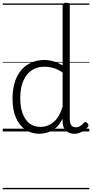

<svg xmlns="http://www.w3.org/2000/svg" viewBox="-20 -955 669 1395"><path d="M265 17Q210 17 166 -12Q122 -41 96.5 -98Q71 -155 71 -238Q71 -288 80.5 -331Q90 -374 109 -408.5Q128 -443 156 -467.5Q184 -492 221 -505.5Q258 -519 303 -519Q336 -519 368.5 -509.5Q401 -500 435 -480V-916Q435 -926 441.5 -930.5Q448 -935 461 -935Q475 -935 481 -930.5Q487 -926 487 -916V-91Q487 -60 498 -45Q509 -30 531 -30Q541 -30 551 -33.5Q561 -37 570.5 -45Q580 -53 590 -63Q596 -69 602.5 -68Q609 -67 615 -60Q621 -54 622.5 -47.5Q624 -41 619 -34Q608 -19 592 -7.5Q576 4 558 10.5Q540 17 522 17Q493 17 473.5 5.5Q454 -6 444.5 -26.5Q435 -47 435 -75Q435 -79 435 -83.5Q435 -88 435 -92Q412 -47 382.5 -23.5Q353 0 322.5 8.5Q292 17 265 17ZM127 -242Q127 -180 143.5 -133Q160 -86 192.5 -59.5Q225 -33 274 -33Q306 -33 336.5 -46.5Q367 -60 392.5 -92.5Q418 -125 435 -181V-428Q400 -452 367.5 -461Q335 -470 302 -470Q270 -470 243 -460.5Q216 -451 194.5 -432Q173 -413 158 -385.5Q143 -358 135 -322Q127 -286 127 -242ZM0 410H629V420H0ZM0 -20H629V0H0ZM0 -505H629V-500H0ZM0 -930H629V-920H0Z"/></svg>

Font: Playwrite DE Grund Guides
Style: Regular
Weight: 400
Designer: Veronika Burian, José Scaglione
Foundry: TypeTogether
Version: Version 1.003